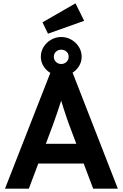

<svg xmlns="http://www.w3.org/2000/svg" viewBox="-20 -1132 737 1152"><path d="M10 0 284 -700H414L687 0H539L482 -151H210L153 0ZM297 -381 255 -269H438L395 -383Q389 -398 381 -422.5Q373 -447 363.5 -475Q354 -503 347 -528Q335 -491 322 -452Q309 -413 297 -381ZM347 -676Q315 -676 287 -691.5Q259 -707 242 -733.5Q225 -760 225 -791Q225 -824 242 -851Q259 -878 287 -894Q315 -910 347 -910Q380 -910 408 -894Q436 -878 453 -851Q470 -824 470 -791Q470 -760 453 -733.5Q436 -707 408 -691.5Q380 -676 347 -676ZM347 -748Q366 -748 379 -760.5Q392 -773 392 -791Q392 -811 378.5 -822.5Q365 -834 347 -834Q329 -834 316 -822Q303 -810 303 -791Q303 -773 316 -760.5Q329 -748 347 -748ZM268 -930 235 -998 433 -1112 485 -1007Z"/></svg>

Font: Lexend SemiBold
Style: Regular
Weight: 600
Designer: Bonnie Shaver-Troup, Thomas Jockin
Foundry: Lexend
Version: Version 1.005; ttfautohint (v1.8.3)